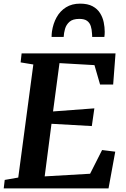

<svg xmlns="http://www.w3.org/2000/svg" viewBox="-26 -1037 692 1057"><path d="M-5.5 0 0 -46.5 74.5 -59.5 157.5 -682 87.5 -693.5 93 -743H610L597 -571.5H525L494 -678.5L301.5 -689.5L266 -423.5L493.5 -440.5L479.5 -343L257.5 -355.5L220 -66L470 -80.5L536 -211L608.5 -202L571.5 0ZM415 -1017Q457 -1017 483.8 -1002.5Q510.5 -988 525 -964.5Q539.5 -941 545 -914.2Q550.5 -887.5 550.5 -862Q550.5 -855 550 -847.5Q549.5 -840 548.5 -833.5H481.5Q481.5 -838 481.2 -843Q481 -848 480.5 -852.5Q479.5 -875 473.8 -893.2Q468 -911.5 453.5 -922.2Q439 -933 410.5 -933Q374.5 -933 356.5 -917Q338.5 -901 332 -878Q325.5 -855 324.5 -833.5H258Q258 -841.5 258.5 -848.8Q259 -856 260 -863.5Q266.5 -907.5 285.8 -942Q305 -976.5 337.5 -996.8Q370 -1017 415 -1017Z"/></svg>

Font: Merriweather
Style: Bold Italic
Weight: 700
Italic angle: -7.8°
Version: Version 2.101